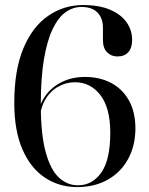

<svg xmlns="http://www.w3.org/2000/svg" viewBox="-20 -730 589 760"><path d="M309 -710Q372.5 -710 415.8 -691.5Q459 -673 481 -641.8Q503 -610.5 503 -572Q503 -540.5 487.8 -523.5Q472.5 -506.5 445 -506.5Q420.5 -506.5 404 -523Q387.5 -539.5 387.5 -570.5V-620.5Q387.5 -658 366 -680.2Q344.5 -702.5 302.5 -702.5Q269 -702.5 239.8 -681.8Q210.5 -661 188.5 -615.2Q166.5 -569.5 154 -495.8Q141.5 -422 141.5 -316.5Q141.5 -197.5 161 -127.2Q180.5 -57 213.5 -26.8Q246.5 3.5 288.5 3.5Q345.5 3.5 381 -47Q416.5 -97.5 416.5 -205Q416.5 -303 377.2 -353.8Q338 -404.5 276 -404.5Q240.5 -404.5 208.8 -386Q177 -367.5 157.5 -332.8Q138 -298 137.5 -251L130 -253.5Q130 -305.5 155 -344Q180 -382.5 222 -404Q264 -425.5 316.5 -425.5Q375 -425.5 420.2 -401.5Q465.5 -377.5 491 -331.2Q516.5 -285 516 -218Q515 -150.5 486.2 -99Q457.5 -47.5 406 -18.5Q354.5 10.5 285.5 10.5Q214 10.5 157.5 -27Q101 -64.5 68.8 -138.8Q36.5 -213 36.5 -322.5Q36.5 -452.5 72.5 -538.5Q108.5 -624.5 170.5 -667.2Q232.5 -710 309 -710Z"/></svg>

Font: Fraunces 96pt
Style: Regular
Weight: 400
Version: Version 1.000;[b76b70a41]